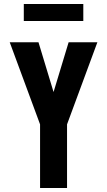

<svg xmlns="http://www.w3.org/2000/svg" viewBox="-20 -948 540 968"><path d="M182 0V-321L29 -735H174L250 -484L326 -735H471L318 -321V0ZM100 -842V-928H400V-842Z"/></svg>

Font: Iosevka Heavy
Style: Regular
Weight: 900
Monospace: yes
Designer: Belleve Invis
Foundry: Belleve Invis
Version: Version 32.5.0; ttfautohint (v1.8.4)